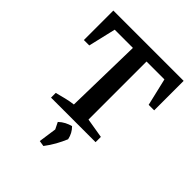

<svg xmlns="http://www.w3.org/2000/svg" viewBox="-247 -811 1207 1207"><g transform="rotate(45 357.0 -207.5)"><path d="M679 -664V-402H630L587 -585H428V-69L560 -47V0H164V-42Q198 -51 230.5 -59Q263 -67 296 -71L307 -585H145L102 -402H54V-664ZM307 243 328 96 425 109Q410 145 390.5 180Q371 215 345 249ZM340 155 302 78Q321 60 341.5 49.5Q362 39 384 33Q400 49 410 67.5Q420 86 425 109Z"/></g></svg>

Font: Piazzolla Thin
Style: Bold
Weight: 700
Version: Version 2.005